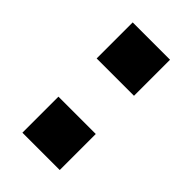

<svg xmlns="http://www.w3.org/2000/svg" viewBox="-165 -570 629 629"><g transform="rotate(45 149.5 -255.5)"><path d="M64 0V-167H237V0ZM64 -344V-511H237V-344Z"/></g></svg>

Font: Chivo Medium ExtraBold
Style: Regular
Weight: 800
Version: Version 2.002